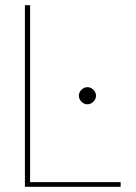

<svg xmlns="http://www.w3.org/2000/svg" viewBox="-20 -720 524 740"><path d="M76 0V-700H96V-18H445V0ZM317 -318Q304 -318 294 -328Q284 -338 284 -351Q284 -364 294 -374Q304 -384 317 -384Q330 -384 340 -374Q350 -364 350 -351Q350 -338 340 -328Q330 -318 317 -318Z"/></svg>

Font: DM Sans 17pt Thin
Style: Regular
Weight: 250
Version: Version 4.004;gftools[0.9.30]